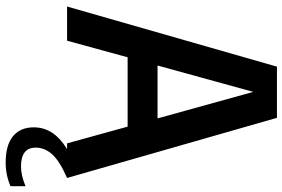

<svg xmlns="http://www.w3.org/2000/svg" viewBox="-180 -600 996 677"><g transform="rotate(90 318.5 -262.0)"><path d="M637 146.5V199.5Q597.5 216.5 554 216.5Q492.5 216.5 461 190.8Q429.5 165 429.5 117.5Q429.5 83 447.5 54.2Q465.5 25.5 506 0H486L427 -213.5H182.5L124 0H3.5L215.5 -740H396L608 0Q547.5 26.5 524.2 53Q501 79.5 501 110.5Q501 162.5 568 162.5Q598.5 162.5 637 146.5ZM211.5 -319H398L304.5 -656.5Z"/></g></svg>

Font: Encode Sans Condensed SemiBold
Style: Regular
Weight: 600
Width: 3
Designer: Multiple Designers
Foundry: Impallari Type
Version: Version 2.000